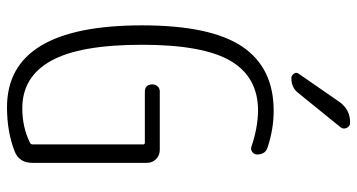

<svg xmlns="http://www.w3.org/2000/svg" viewBox="-252 -742 1005 540"><g transform="rotate(90 250.0 -472.5)"><path d="M324.2 -955.1H326.2Q335.9 -955.1 340.3 -945.3Q344.7 -935.5 337.9 -927.7L242.2 -809.6Q227.5 -790 200.2 -790Q192.4 -790 187.5 -797.4Q182.6 -804.7 188.5 -811.5L267.6 -925.8Q289.1 -955.1 324.2 -955.1ZM282.2 9.8Q51.8 9.8 51.8 -370.1Q51.8 -562.5 111.3 -651.4Q170.9 -740.2 292 -740.2Q342.8 -740.2 393.6 -723.6Q415 -717.8 415 -693.4Q415 -685.5 408.2 -680.2Q401.4 -674.8 392.6 -677.7Q341.8 -695.3 292 -696.3Q197.3 -696.3 151.9 -619.1Q106.4 -542 106.4 -370.1Q106.4 -195.3 151.4 -114.3Q196.3 -33.2 285.2 -33.2Q337.9 -33.2 381.8 -54.7Q386.7 -56.6 386.7 -63.5V-373Q386.7 -377.9 381.8 -377.9H238.3Q218.8 -377.9 217.8 -398.4Q217.8 -407.2 223.1 -413.6Q228.5 -419.9 238.3 -419.9H402.3Q417 -419.9 427.7 -409.7Q438.5 -399.4 438.5 -383.8V-61.5Q438.5 -24.4 406.2 -11.7Q351.6 9.8 282.2 9.8Z"/></g></svg>

Font: Rounded-L Mgen+ 1mn light
Style: Regular
Weight: 200
Designer: [Source Han Sans]
Ryoko NISHIZUKA  (kana & ideographs); Paul D. Hunt (Latin, Greek & Cyrillic); Wenlong ZHANG  (bopomofo
Version: Version 1.059.20150602